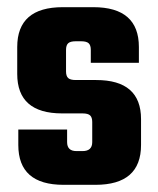

<svg xmlns="http://www.w3.org/2000/svg" viewBox="-20 -515 441 535"><path d="M237 -119V-175Q237 -188 231 -193.5Q225 -199 210 -199H153Q28 -199 28 -309V-384Q28 -495 155 -495H240Q367 -495 367 -384V-340H233V-376Q233 -389 227 -394.5Q221 -400 206 -400H191Q176 -400 170 -394.5Q164 -389 164 -376V-316Q164 -303 170 -297.5Q176 -292 191 -292H248Q373 -292 373 -183V-111Q373 0 246 0H157Q31 0 31 -111V-154H167V-119Q167 -94 193 -94H210Q237 -94 237 -119Z"/></svg>

Font: Teko SemiBold
Style: Regular
Weight: 600
Designer: Manushi Parikh, Jonny Pinhorn
Foundry: Indian Type Foundry
Version: Version 1.106;PS 1.0;hotconv 1.0.78;makeotf.lib2.5.61930; tt